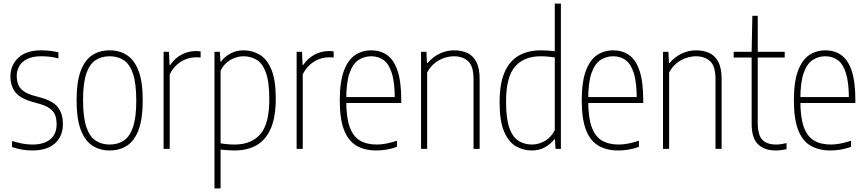

<svg xmlns="http://www.w3.org/2000/svg" viewBox="-20 -828 4816 1068"><path d="M160 9Q130 9 101.8 4Q73.5 -1 47 -10V-44Q80 -33.5 107 -28.8Q134 -24 160 -24Q224.5 -24 259.8 -53.2Q295 -82.5 295 -137Q295 -186.5 271.8 -211.5Q248.5 -236.5 204 -249L158 -262Q90.5 -281.5 64.2 -316.5Q38 -351.5 38 -403Q38 -465.5 82.2 -506.8Q126.5 -548 208 -548Q236 -548 259.2 -545.2Q282.5 -542.5 305 -537V-503Q278 -510 255.8 -512.5Q233.5 -515 208 -515Q162 -515 132 -500.2Q102 -485.5 87.5 -460.5Q73 -435.5 73 -405Q73 -361.5 94.5 -336.2Q116 -311 161 -298L207 -285Q279 -265 304.5 -228.2Q330 -191.5 330 -139Q330 -69.5 285.5 -30.2Q241 9 160 9Z M590 9Q535 9 493.5 -18.2Q452 -45.5 429 -106.8Q406 -168 406 -270Q406 -372 428.8 -433Q451.5 -494 492.8 -521Q534 -548 590 -548Q645 -548 686.5 -521Q728 -494 751 -433Q774 -372 774 -270Q774 -168 751.2 -106.8Q728.5 -45.5 687.2 -18.2Q646 9 590 9ZM590 -24Q635 -24 668.2 -45.8Q701.5 -67.5 719.8 -120.8Q738 -174 738 -268Q738 -364 719.8 -417.8Q701.5 -471.5 668.2 -493.2Q635 -515 590 -515Q545 -515 511.8 -493.5Q478.5 -472 460.2 -419Q442 -366 442 -272Q442 -176 460.2 -122Q478.5 -68 511.8 -46Q545 -24 590 -24Z M890 0V-540H920L923 -467H927Q953.5 -505.5 991 -524.8Q1028.5 -544 1069 -544Q1078 -544 1084.8 -543.5Q1091.5 -543 1096 -542V-508Q1088.5 -509 1082.8 -509Q1077 -509 1068 -509Q1040.5 -509 1013 -498.2Q985.5 -487.5 962.2 -466.2Q939 -445 924 -414V0Z M1173 220V-540H1203L1206 -486H1210Q1228 -511 1260.2 -529.5Q1292.5 -548 1335 -548Q1383 -548 1423.8 -524.2Q1464.5 -500.5 1489.2 -442.2Q1514 -384 1514 -280Q1514 -178.5 1487 -114.8Q1460 -51 1408.5 -21Q1357 9 1284 9Q1266 9 1245.5 7.5Q1225 6 1207 4V220ZM1285 -24Q1378 -24 1428 -81.5Q1478 -139 1478 -276Q1478 -373.5 1458.8 -425Q1439.5 -476.5 1406.8 -495.8Q1374 -515 1334 -515Q1297.5 -515 1262 -495Q1226.5 -475 1207 -435V-31Q1222 -28 1244.2 -26Q1266.5 -24 1285 -24Z M1630 0V-540H1660L1663 -467H1667Q1693.5 -505.5 1731 -524.8Q1768.5 -544 1809 -544Q1818 -544 1824.8 -543.5Q1831.5 -543 1836 -542V-508Q1828.5 -509 1822.8 -509Q1817 -509 1808 -509Q1780.5 -509 1753 -498.2Q1725.5 -487.5 1702.2 -466.2Q1679 -445 1664 -414V0Z M2074 9Q2008 9 1962.5 -17.8Q1917 -44.5 1893.5 -105.5Q1870 -166.5 1870 -270Q1870 -373.5 1893 -434.5Q1916 -495.5 1955.5 -521.8Q1995 -548 2045 -548Q2095.5 -548 2133 -522Q2170.5 -496 2191.2 -435.2Q2212 -374.5 2212 -270V-255H1892V-288H2184L2176 -276Q2176 -370 2159.2 -422Q2142.5 -474 2113 -494.5Q2083.5 -515 2045 -515Q2006 -515 1974.5 -494.5Q1943 -474 1924.5 -422Q1906 -370 1906 -276V-267Q1906 -174.5 1925.2 -121.5Q1944.5 -68.5 1982.2 -46.2Q2020 -24 2076 -24Q2099.5 -24 2126.2 -29Q2153 -34 2188 -45V-11Q2156 0 2128.2 4.5Q2100.5 9 2074 9Z M2322 0V-540H2352L2355 -478H2359Q2387 -511 2425 -529.5Q2463 -548 2507 -548Q2547 -548 2579 -533.5Q2611 -519 2629.5 -484Q2648 -449 2648 -388V0H2614V-387Q2614 -460 2584 -487.5Q2554 -515 2505 -515Q2482 -515 2454.5 -506.8Q2427 -498.5 2400.8 -478.8Q2374.5 -459 2356 -425V0Z M2938 9Q2890 9 2849.2 -14.8Q2808.5 -38.5 2783.8 -96.8Q2759 -155 2759 -259Q2759 -360.5 2786 -424.2Q2813 -488 2864.5 -518Q2916 -548 2989 -548Q3007 -548 3027.5 -546.8Q3048 -545.5 3066 -543V-808H3100V0H3070L3067 -53H3063Q3045 -28.5 3013 -9.8Q2981 9 2938 9ZM2939 -24Q2976 -24 3011.2 -44.2Q3046.5 -64.5 3066 -104V-508Q3051 -511 3029 -513Q3007 -515 2988 -515Q2895 -515 2845 -457.8Q2795 -400.5 2795 -263Q2795 -165.5 2814.2 -114Q2833.5 -62.5 2866.2 -43.2Q2899 -24 2939 -24Z M3420 9Q3354 9 3308.5 -17.8Q3263 -44.5 3239.5 -105.5Q3216 -166.5 3216 -270Q3216 -373.5 3239 -434.5Q3262 -495.5 3301.5 -521.8Q3341 -548 3391 -548Q3441.5 -548 3479 -522Q3516.5 -496 3537.2 -435.2Q3558 -374.5 3558 -270V-255H3238V-288H3530L3522 -276Q3522 -370 3505.2 -422Q3488.5 -474 3459 -494.5Q3429.5 -515 3391 -515Q3352 -515 3320.5 -494.5Q3289 -474 3270.5 -422Q3252 -370 3252 -276V-267Q3252 -174.5 3271.2 -121.5Q3290.5 -68.5 3328.2 -46.2Q3366 -24 3422 -24Q3445.5 -24 3472.2 -29Q3499 -34 3534 -45V-11Q3502 0 3474.2 4.5Q3446.5 9 3420 9Z M3668 0V-540H3698L3701 -478H3705Q3733 -511 3771 -529.5Q3809 -548 3853 -548Q3893 -548 3925 -533.5Q3957 -519 3975.5 -484Q3994 -449 3994 -388V0H3960V-387Q3960 -460 3930 -487.5Q3900 -515 3851 -515Q3828 -515 3800.5 -506.8Q3773 -498.5 3746.8 -478.8Q3720.5 -459 3702 -425V0Z M4295 9Q4233 9 4197 -25Q4161 -59 4161 -139V-540L4165 -740H4195V-145Q4195 -77 4220.5 -50.5Q4246 -24 4297 -24Q4310.5 -24 4325.2 -26.2Q4340 -28.5 4355 -32V2Q4341.5 5 4325.5 7Q4309.5 9 4295 9ZM4061 -508V-540H4345V-508Z M4600 9Q4534 9 4488.5 -17.8Q4443 -44.5 4419.5 -105.5Q4396 -166.5 4396 -270Q4396 -373.5 4419 -434.5Q4442 -495.5 4481.5 -521.8Q4521 -548 4571 -548Q4621.5 -548 4659 -522Q4696.5 -496 4717.2 -435.2Q4738 -374.5 4738 -270V-255H4418V-288H4710L4702 -276Q4702 -370 4685.2 -422Q4668.5 -474 4639 -494.5Q4609.5 -515 4571 -515Q4532 -515 4500.5 -494.5Q4469 -474 4450.5 -422Q4432 -370 4432 -276V-267Q4432 -174.5 4451.2 -121.5Q4470.5 -68.5 4508.2 -46.2Q4546 -24 4602 -24Q4625.5 -24 4652.2 -29Q4679 -34 4714 -45V-11Q4682 0 4654.2 4.5Q4626.5 9 4600 9Z"/></svg>

Font: Encode Sans Condensed Thin
Style: Regular
Weight: 100
Width: 3
Designer: Multiple Designers
Foundry: Impallari Type
Version: Version 3.002